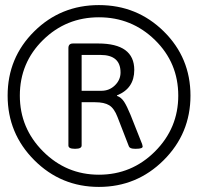

<svg xmlns="http://www.w3.org/2000/svg" viewBox="-20 -730 779 755"><path d="M454 -445Q454 -514 375 -514H301V-373H379Q410 -373 432 -394.5Q454 -416 454 -445ZM541 -154Q541 -145 516 -145H510Q491 -145 487 -154L442 -270Q429 -304 409.5 -316Q390 -328 354 -328H301V-158Q301 -145 277 -145H273Q249 -145 249 -158V-541Q249 -559 267 -559H366Q508 -559 508 -455Q508 -382 440 -355V-353Q457 -347 468 -330Q479 -313 493 -279L539 -163Q541 -155 541 -154ZM681 -354Q681 -483 589.5 -572.5Q498 -662 369 -662Q240 -662 149 -572.5Q58 -483 58 -354Q58 -226 149.5 -134.5Q241 -43 369 -43Q498 -43 589.5 -134.5Q681 -226 681 -354ZM624 -606.5Q729 -503 729 -354Q729 -205 623.5 -100Q518 5 369 5Q220 5 115 -100Q10 -205 10 -354Q10 -503 114.5 -606.5Q219 -710 369 -710Q519 -710 624 -606.5Z"/></svg>

Font: mmAsap
Style: Regular
Weight: 400
Designer: Pablo Cosgaya
Foundry: Omnibus-Type
Version: Version 1.001